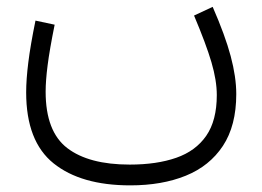

<svg xmlns="http://www.w3.org/2000/svg" viewBox="-20 -332 782 573"><path d="M559.1 -285.6 614.7 -311.5Q651.9 -226.6 668.5 -164.3Q685.1 -102.1 685.1 -51.3Q685.1 43 645.3 103.3Q605.5 163.6 534.4 192.4Q463.4 221.2 368.7 221.2Q221.7 221.2 139.9 155.5Q58.1 89.8 58.1 -56.2Q58.1 -94.7 64.5 -145.8Q70.8 -196.8 85.9 -270.5L143.1 -258.3Q127.9 -183.1 122.1 -137Q116.2 -90.8 116.2 -58.6Q116.2 60.5 180.7 109.9Q245.1 159.2 367.2 159.2Q447.8 159.2 505.9 138.9Q564 118.7 595.5 73.2Q627 27.8 627 -48.3Q627 -91.8 611.1 -146Q595.2 -200.2 559.1 -285.6Z"/></svg>

Font: Estedad-FD Light
Style: Regular
Weight: 300
Designer: Amin Abedi
Version: Version 7.3